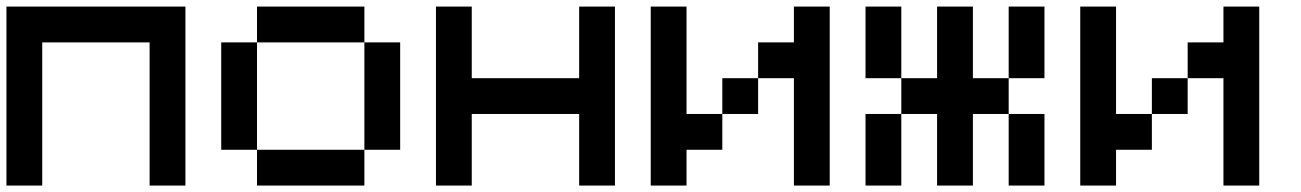

<svg xmlns="http://www.w3.org/2000/svg" viewBox="-20 -576 4040 596"><path d="M111.1 -444.4V0H0V-555.6H555.6V0H444.4V-444.4Z M777.8 -111.1H666.7V-444.4H777.8ZM1111.1 -444.4H777.8V-555.6H1111.1ZM1222.2 -111.1H1111.1V-444.4H1222.2ZM1111.1 0H777.8V-111.1H1111.1Z M1444.4 -222.2V0H1333.3V-555.6H1444.4V-333.3H1777.8V-555.6H1888.9V0H1777.8V-222.2Z M2111.1 -111.1V0H2000V-555.6H2111.1V-222.2H2222.2V-111.1ZM2444.4 -444.4V-555.6H2555.6V0H2444.4V-333.3H2333.3V-444.4ZM2333.3 -222.2H2222.2V-333.3H2333.3Z M3000 -333.3H3111.1V-222.2H3000V0H2888.9V-222.2H2777.8V-333.3H2888.9V-555.6H3000ZM3222.2 0H3111.1V-222.2H3222.2ZM3222.2 -333.3H3111.1V-555.6H3222.2ZM2777.8 0H2666.7V-222.2H2777.8ZM2777.8 -333.3H2666.7V-555.6H2777.8Z M3444.4 -111.1V0H3333.3V-555.6H3444.4V-222.2H3555.6V-111.1ZM3777.8 -444.4V-555.6H3888.9V0H3777.8V-333.3H3666.7V-444.4ZM3666.7 -222.2H3555.6V-333.3H3666.7Z"/></svg>

Font: Pixeloid Sans
Style: Regular
Weight: 400
Designer: GGBotNet
Foundry: GGBotNet
Version: 0.5